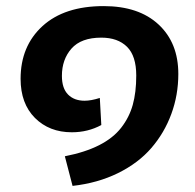

<svg xmlns="http://www.w3.org/2000/svg" viewBox="-20 -567 643 633"><path d="M219.2 45.9 193.8 -51.8Q260.7 -64.9 306.9 -88.4Q353 -111.8 379.6 -146Q406.2 -180.2 417.7 -221.4Q429.2 -262.7 429.2 -317.9Q429.2 -382.8 398.7 -412.8Q368.2 -442.9 314 -442.9Q247.6 -442.9 215.8 -407Q184.1 -371.1 184.1 -316.9Q184.1 -275.9 204.3 -255.4Q224.6 -234.9 258.8 -234.9Q280.3 -234.9 309.1 -244.1L314 -154.8Q270 -130.9 216.8 -130.9Q142.6 -130.9 95.2 -178.2Q47.9 -225.6 47.9 -307.1Q47.9 -415 120.1 -481Q192.4 -546.9 321.8 -546.9Q437.5 -546.9 502.7 -486.3Q567.9 -425.8 567.9 -323.2Q567.9 -253.9 544.9 -191.4Q522 -128.9 479 -79.1Q436 -29.3 369.1 3.7Q302.2 36.6 219.2 45.9Z"/></svg>

Font: FiraGO SemiBold
Style: Italic
Weight: 600
Italic angle: -8°
Designer: bBox Type GmbH
Foundry: bBox Type GmbH
Version: Version 1.001;PS 001.001;hotconv 1.0.88;makeotf.lib2.5.64775